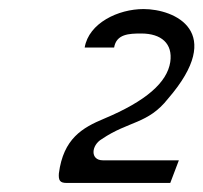

<svg xmlns="http://www.w3.org/2000/svg" viewBox="-20 -860 449 424"><path d="M110 -477C109 -462 112 -456 127 -456H356L375 -506H207C179 -506 181 -539 205 -553C264 -593 307 -586 351 -642C479 -790 366 -840 297 -840C241 -840 176 -809 167 -755H232C237 -785 265 -786 292 -786C336 -786 362 -764 356 -723C349 -678 303 -637 210 -598C162 -578 120 -554 110 -477Z"/></svg>

Font: Charger Pro
Style: Obl
Weight: 400
Designer: Jasper
Foundry: Cannot Into Space Fonts
Version: Version 1.09